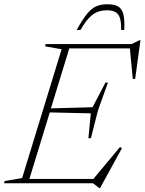

<svg xmlns="http://www.w3.org/2000/svg" viewBox="-46 -882 696 924"><path d="M431.5 23 401.5 0H-26.5L-23.5 -11L60.5 -25L250.5 -645L171 -659L174 -670H587.5L625.5 -688.5H630L604.5 -502.5L593 -502L579 -649H287.5L199 -360.5L399.5 -366L461.5 -484.5H473.5L425.5 -350.5L391.5 -217H379.5L391 -336.5L193.5 -341L95.5 -21H403.5L531.5 -174.5L541 -169L435.5 23ZM468 -832.5Q426.5 -832.5 398 -810Q369.5 -787.5 341.5 -738H323Q351 -788 372.5 -814.8Q394 -841.5 416.8 -851.5Q439.5 -861.5 471 -861.5Q503 -861.5 521.5 -851.5Q540 -841.5 547.2 -814.8Q554.5 -788 552 -738H537Q538.5 -788.5 524 -810.5Q509.5 -832.5 468 -832.5Z"/></svg>

Font: Newsreader Text ExtraLight
Style: Italic
Weight: 275
Italic angle: -17°
Designer: Hugues Gentile
Foundry: Production Type
Version: Version 1.001